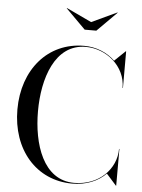

<svg xmlns="http://www.w3.org/2000/svg" viewBox="-63 -1010 793 1069"><g transform="rotate(5 334.0 -475.5)"><path d="M408 -895 268 -961 266 -960 376 -850H441L551 -960L549 -961ZM626.5 -205H624.5C624.5 -93 530.5 5 391.5 5C217.5 5 156.5 -193 156.5 -375C156.5 -557 217.5 -755 391.5 -755C505.5 -755 614.5 -667 614.5 -545H616.5V-750H614.5L554 -692C510.5 -734.5 449 -760 381.5 -760C178.5 -760 41.5 -598 41.5 -375C41.5 -152 178.5 10 381.5 10C459.5 10 525.5 -17.5 569 -62.5L624.5 0H626.5Z"/></g></svg>

Font: Bodoni* 96pt
Style: Regular
Weight: 400
Version: Version 2.3